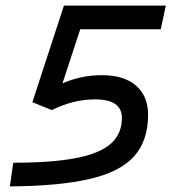

<svg xmlns="http://www.w3.org/2000/svg" viewBox="-20 -650 620 682"><path d="M15 12 27 -72Q165 -72 250 -88.5Q335 -105 374 -140Q413 -175 413 -231Q413 -297 318 -297Q240 -297 164 -259L95 -287L207 -630H569L551 -546H265L202 -354Q269 -383 342 -383Q420 -383 463 -346Q506 -309 506 -242Q506 -151 457 -95.5Q408 -40 299.5 -14.5Q191 11 15 12Z"/></svg>

Font: Sometype Mono Medium
Style: Italic
Weight: 500
Italic angle: -12°
Monospace: yes
Designer: Ryoichi Tsunekawa
Foundry: Dharma Type
Version: Version 1.000; ttfautohint (v1.8.3)